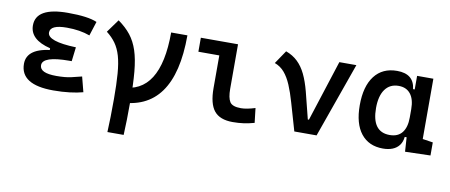

<svg xmlns="http://www.w3.org/2000/svg" viewBox="-67 -809 3064 1306"><g transform="rotate(10 1465.0 -156.0)"><path d="M305.7 9.8Q78.6 9.8 78.6 -134.3Q78.6 -245.1 262.7 -259.8L407.2 -305.7L395.5 -208H379.9Q194.8 -208 194.8 -145Q194.8 -90.8 309.6 -90.8Q371.1 -90.8 411.4 -100.1Q451.7 -109.4 483.4 -117.7L510.3 -13.7Q470.7 -2.9 419.2 3.4Q367.7 9.8 305.7 9.8ZM235.4 -211.9V-269Q93.3 -303.7 93.3 -402.3Q93.3 -527.3 313.5 -527.3Q453.6 -527.3 515.1 -500L483.4 -401.4Q415 -426.8 324.2 -426.8Q209.5 -426.8 209.5 -373.5Q209.5 -312.5 407.2 -305.7L395.5 -208Z M758.8 9.8V-92.8Q1027.8 -92.8 1027.8 -517.6H1140.1Q1140.1 9.8 758.8 9.8ZM718.3 224.6Q720.7 176.8 721.9 119.4Q723.1 62 723.1 -4.9Q723.1 -107.9 717.5 -179.2Q711.9 -250.5 697.8 -299.3Q683.6 -348.1 658.9 -382.8Q634.3 -417.5 596.2 -446.8L661.6 -537.1Q713.9 -500 747.6 -457.3Q781.2 -414.6 800.5 -356Q819.8 -297.4 827.6 -212.4Q835.4 -127.4 835.4 -4.9Q835.4 62 834.2 119.4Q833 176.8 830.6 224.6Z M1544.9 9.8Q1456.1 9.8 1416.7 -39.1Q1377.4 -87.9 1377.4 -195.3V-517.6H1489.7V-210Q1489.7 -148.4 1507.1 -120.6Q1524.4 -92.8 1584 -92.8Q1623 -92.8 1682.1 -111.3L1693.8 -10.7Q1655.8 0 1620.4 4.9Q1585 9.8 1544.9 9.8ZM1232.9 -420.9V-517.6H1390.6V-420.9Z M1969.7 0 2043 -96.2H2053.7L2189.5 -517.6H2307.1L2123.5 0ZM1969.7 0 1914.6 -190.4Q1895.5 -257.3 1874.5 -306.9Q1853.5 -356.4 1825.9 -388.7Q1798.3 -420.9 1758.3 -435.5L1820.3 -527.3Q1868.2 -509.8 1901.6 -477.8Q1935.1 -445.8 1958.5 -397.2Q1981.9 -348.6 1999.5 -280.8L2060.5 -38.6Z M2582.5 9.8Q2484.9 9.8 2430.9 -58.3Q2377 -126.5 2377 -253.9Q2377 -384.3 2431.9 -455.8Q2486.8 -527.3 2587.4 -527.3Q2645.5 -527.3 2677.2 -501.7Q2709 -476.1 2715.3 -423.8H2756.8L2726.6 -287.6Q2726.6 -355.5 2697.8 -392.1Q2668.9 -428.7 2615.7 -428.7Q2555.2 -428.7 2522.2 -383.1Q2489.3 -337.4 2489.3 -253.9Q2489.3 -88.9 2612.3 -88.9Q2668.9 -88.9 2697.8 -125.5Q2726.6 -162.1 2726.6 -230V-256.3L2761.7 -93.8H2715.8Q2712.4 -59.6 2695.1 -36.4Q2677.7 -13.2 2649.2 -1.7Q2620.6 9.8 2582.5 9.8ZM2735.4 4.9 2726.6 -128.9V-243.7L2838.9 -223.1V-101.1L2910.2 -90.3V0ZM2726.6 -166V-517.6H2838.9V-186.5Z"/></g></svg>

Font: Cascadia Mono Medium
Style: Regular
Weight: 500
Monospace: yes
Designer: Aaron Bell
Foundry: Saja Typeworks
Version: Version 2407.024